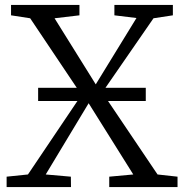

<svg xmlns="http://www.w3.org/2000/svg" viewBox="-20 -763 751 783"><path d="M94 -51.5 312.5 -376 103 -688.5 25 -700.5V-743H304V-700.5L202.5 -688.5L370.5 -419L536.5 -689.5L446.5 -700.5V-743H685V-700.5L606 -688.5L397 -386L622.5 -51.5L704 -42.5V0H425.5V-42.5L523.5 -51.5L341.5 -342L166.5 -51.5L269 -42.5L269.5 0H7V-42.5ZM574.5 -405V-351H135.5V-405Z"/></svg>

Font: Merriweather 20pt Light
Style: Regular
Weight: 300
Version: Version 2.100